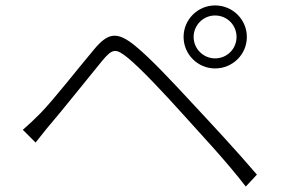

<svg xmlns="http://www.w3.org/2000/svg" viewBox="-20 -729 1040 707"><path d="M693 -593C693 -637 729 -672 772 -672C816 -672 851 -637 851 -593C851 -549 816 -514 772 -514C729 -514 693 -549 693 -593ZM656 -593C656 -529 708 -477 772 -477C837 -477 889 -529 889 -593C889 -657 837 -709 772 -709C708 -709 656 -657 656 -593ZM64 -251 111 -204C125 -221 146 -249 165 -271C213 -327 305 -443 357 -506C395 -551 406 -552 452 -515C499 -476 582 -388 653 -309C721 -233 813 -136 885 -42L926 -86C852 -173 753 -279 686 -351C621 -421 535 -514 478 -560C411 -615 378 -608 328 -549C269 -479 177 -361 128 -311C104 -287 87 -271 64 -251Z"/></svg>

Font: Source Han Sans SC Light
Style: Regular
Weight: 300
Designer: Ryoko NISHIZUKA (kana & ideographs); Paul D. Hunt (Latin, Greek & Cyrillic); Wenlong ZHANG (bopomofo); Sandoll Communica
Foundry: Adobe Systems Incorporated
Version: Version 1.004;PS 1.004;hotconv 1.0.82;makeotf.lib2.5.63406